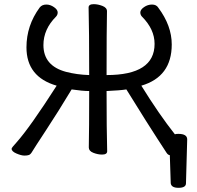

<svg xmlns="http://www.w3.org/2000/svg" viewBox="-20 -731 953 928"><path d="M842.8 176.8Q808.1 176.8 805.2 154.8L800.8 19Q792 18.1 785.2 7.8Q774.9 -8.8 739.5 -62.5Q704.1 -116.2 590.8 -298.8Q561 -293.9 495.1 -291Q495.1 -106 498 0Q498 16.1 473.1 16.1Q453.1 16.1 431.2 7.6Q409.2 -1 409.2 -18.1Q411.1 -106.9 411.1 -291Q378.9 -291 326.2 -298.8Q261.2 -190.9 202.1 -101.1Q143.1 -11.2 135.5 2Q127.9 15.1 119.9 18.1Q111.8 21 98.1 21Q83 21 59.6 11Q36.1 1 36.1 -12.2Q36.1 -17.1 60.1 -43Q126 -117.2 253.9 -316.9Q107.9 -358.9 107.9 -502Q107.9 -607.9 171.9 -694.8Q183.1 -709 204.1 -709Q223.1 -709 241 -696.5Q258.8 -684.1 258.8 -670.9Q258.8 -659.2 251 -650.9Q189.9 -589.8 189.9 -513.2Q189.9 -413.1 298.8 -383.8Q351.1 -370.1 411.1 -368.2Q411.1 -588.9 408.2 -694.8Q408.2 -710.9 433.1 -710.9Q453.1 -710.9 475.1 -702.4Q497.1 -693.8 497.1 -676.8Q495.1 -587.9 495.1 -368.2Q727.1 -368.2 727.1 -519Q727.1 -589.8 666 -650.9Q658.2 -659.2 658.2 -670.9Q658.2 -684.1 676 -696.5Q693.8 -709 714.8 -709Q735.8 -709 745.1 -693.8Q810.1 -606.9 810.1 -516.1Q810.1 -359.9 663.1 -316.9Q749 -178.2 825.2 -82Q831.1 -84 841.8 -84Q884.8 -84 884.8 -57.1L878.9 154.8Q878.9 176.8 842.8 176.8Z"/></svg>

Font: LXGW WenKai Screen
Style: Regular
Weight: 400
Designer: LXGW / Fontworks Inc.
Foundry: LXGW / Fontworks Inc.
Version: Version 1.510;January 18,2025